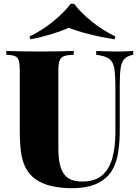

<svg xmlns="http://www.w3.org/2000/svg" viewBox="-20 -976 733 1010"><path d="M681 -708V-688Q651 -682 635.5 -667Q620 -652 615 -620.5Q610 -589 610 -532V-291Q610 -229 601.5 -174Q593 -119 569 -79Q543 -36 491.5 -11Q440 14 354 14Q308 14 257 4Q206 -6 166 -34Q132 -59 114 -95Q96 -131 90 -179Q84 -227 84 -288V-602Q84 -639 79 -656.5Q74 -674 59 -680.5Q44 -687 13 -688V-708Q42 -707 89.5 -706Q137 -705 189 -705Q241 -705 289 -706Q337 -707 368 -708V-688Q334 -687 316.5 -680.5Q299 -674 293 -656.5Q287 -639 287 -602V-194Q287 -145 295 -111.5Q303 -78 318.5 -58Q334 -38 357.5 -29.5Q381 -21 412 -21Q479 -21 517 -53.5Q555 -86 571 -144.5Q587 -203 587 -280V-512Q587 -579 581.5 -614.5Q576 -650 555 -666Q534 -682 486 -688V-708Q506 -707 538 -706Q570 -705 598 -705Q621 -705 643.5 -706Q666 -707 681 -708ZM370 -956Q405 -909 463 -862.5Q521 -816 587 -784L582 -769Q513 -780 446.5 -797Q380 -814 341 -830Q308 -814 252.5 -797Q197 -780 140 -769L135 -784Q200 -815 257.5 -861.5Q315 -908 352 -956Z"/></svg>

Font: Playfair Display Black
Style: Regular
Weight: 900
Designer: Claus Eggers Sørensen
Foundry: Claus Eggers Sørensen
Version: Version 1.203